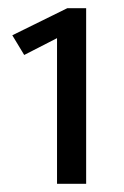

<svg xmlns="http://www.w3.org/2000/svg" viewBox="-20 -784 303 468"><path d="M190 -336V-764H144L10 -698L39 -650L119 -691V-336Z"/></svg>

Font: Catamaran Thin
Style: Regular
Weight: 400
Version: Version 2.000